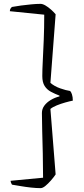

<svg xmlns="http://www.w3.org/2000/svg" viewBox="-20 -813 435 994"><path d="M190 161Q168 161 140.5 158Q113 155 87 150.5Q61 146 42 143Q40 140 37.5 134Q35 128 35 123L203 107Q203 44 201.5 -18.5Q200 -81 198.5 -135.5Q197 -190 197 -228Q197 -249 209.5 -266Q222 -283 243 -295.5Q264 -308 288 -314V-318Q264 -327 243.5 -338Q223 -349 211 -368Q199 -387 199 -419Q199 -451 201.5 -498.5Q204 -546 206.5 -607Q209 -668 209 -737L31 -755Q31 -763 34.5 -768.5Q38 -774 42 -777Q63 -781 89.5 -784.5Q116 -788 142.5 -790.5Q169 -793 190 -793Q201 -793 215.5 -784.5Q230 -776 244 -763.5Q258 -751 268 -739L241 -384Q262 -366 292 -355.5Q322 -345 343 -342Q348 -338 352.5 -324.5Q357 -311 357 -292Q341 -289 318 -282.5Q295 -276 274 -267.5Q253 -259 241 -249L268 90Q258 105 243.5 121.5Q229 138 215 149.5Q201 161 190 161Z"/></svg>

Font: Texturina 12pt Thin
Style: Regular
Weight: 250
Designer: Guillermo Torres Carreño
Foundry: Omnibus-Type
Version: Version 1.002